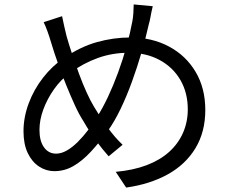

<svg xmlns="http://www.w3.org/2000/svg" viewBox="-20 -802 1040 866"><path d="M669 -774Q666 -762 663 -747.5Q660 -733 657.5 -719Q655 -705 652 -696Q638 -633 618.5 -566Q599 -499 575 -433Q551 -367 523.5 -310Q496 -253 466 -211Q428 -159 389.5 -117.5Q351 -76 311 -53Q271 -30 225 -30Q188 -30 156 -51Q124 -72 105 -112Q86 -152 86 -210Q86 -273 109.5 -336Q133 -399 174.5 -452Q216 -505 268 -540Q342 -591 417 -612Q492 -633 568 -633Q666 -633 742.5 -592Q819 -551 862.5 -477.5Q906 -404 906 -306Q906 -207 861.5 -133.5Q817 -60 736.5 -15.5Q656 29 549 44L502 -27Q581 -34 641.5 -57Q702 -80 743 -117Q784 -154 805.5 -203Q827 -252 827 -309Q827 -383 794 -440.5Q761 -498 700.5 -531Q640 -564 560 -564Q487 -564 421.5 -540.5Q356 -517 297 -474Q255 -444 224 -400Q193 -356 175.5 -308.5Q158 -261 158 -216Q158 -166 178.5 -137.5Q199 -109 233 -109Q257 -109 282 -123.5Q307 -138 331 -162Q355 -186 377.5 -215.5Q400 -245 418 -275Q443 -314 467 -365Q491 -416 512.5 -474.5Q534 -533 550.5 -592.5Q567 -652 577 -706Q580 -721 581.5 -743Q583 -765 583 -782ZM260 -729Q264 -708 269.5 -684.5Q275 -661 280 -640Q290 -604 305 -559Q320 -514 336.5 -469Q353 -424 371 -384.5Q389 -345 405 -319Q431 -275 464 -229Q497 -183 533 -149L470 -97Q440 -131 412 -169Q384 -207 356 -256Q337 -285 318 -326.5Q299 -368 279.5 -416Q260 -464 242 -514.5Q224 -565 210 -612Q203 -636 194.5 -659.5Q186 -683 177 -702Z"/></svg>

Font: Noto Sans SC Thin
Style: Regular
Weight: 400
Version: Version 2.004-H2;hotconv 1.0.118;makeotfexe 2.5.65603